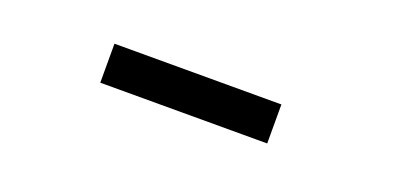

<svg xmlns="http://www.w3.org/2000/svg" viewBox="-16 -914 881 428"><g transform="rotate(20 425.0 -700.0)"><path d="M210.5 -746H606.5V-653.5H210.5Z"/></g></svg>

Font: League Mono Wide SemiBold
Style: Regular
Weight: 600
Width: 8
Designer: Tyler Finck
Foundry: The League of Moveable Type / Tyler Finck
Version: Version 2.210